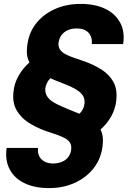

<svg xmlns="http://www.w3.org/2000/svg" viewBox="-20 -732 672 984"><path d="M231 232Q159 232 107 207.5Q55 183 30 136.5Q5 90 14 26H175Q172 48 180 66Q188 84 205.5 94.5Q223 105 249 106Q276 106 297 97.5Q318 89 330.5 72Q343 55 345 32Q347 11 337.5 -2.5Q328 -16 309.5 -25.5Q291 -35 265.5 -43.5Q240 -52 211 -62Q164 -79 125 -104.5Q86 -130 64.5 -168Q43 -206 49 -261Q53 -304 74.5 -342.5Q96 -381 131 -412Q122 -429 119 -448.5Q116 -468 119 -492Q125 -559 162 -608Q199 -657 259 -684.5Q319 -712 393 -712Q466 -712 518 -687.5Q570 -663 595.5 -616.5Q621 -570 611 -506H450Q453 -528 445.5 -546Q438 -564 420.5 -575Q403 -586 375 -586Q350 -587 329 -578Q308 -569 295.5 -552.5Q283 -536 280 -512Q278 -492 287.5 -478Q297 -464 316 -454Q335 -444 360 -435.5Q385 -427 414 -417Q462 -400 501 -375Q540 -350 561 -312.5Q582 -275 576 -219Q572 -176 551 -137.5Q530 -99 495 -68Q504 -51 506.5 -30.5Q509 -10 506 14Q499 79 461.5 128Q424 177 364.5 204.5Q305 232 231 232ZM387 -149Q398 -159 405 -173Q412 -187 413 -202Q415 -223 407 -238Q399 -253 382 -265.5Q365 -278 340.5 -289Q316 -300 284 -312Q271 -317 259 -322Q247 -327 238 -331Q228 -321 221 -307Q214 -293 212 -278Q211 -263 215.5 -250.5Q220 -238 230 -227Q240 -216 256.5 -206.5Q273 -197 294 -187.5Q315 -178 340 -168Q353 -163 365 -158Q377 -153 387 -149Z"/></svg>

Font: DM Sans 12pt Black
Style: Italic
Weight: 900
Italic angle: -10°
Version: Version 4.004;gftools[0.9.30]